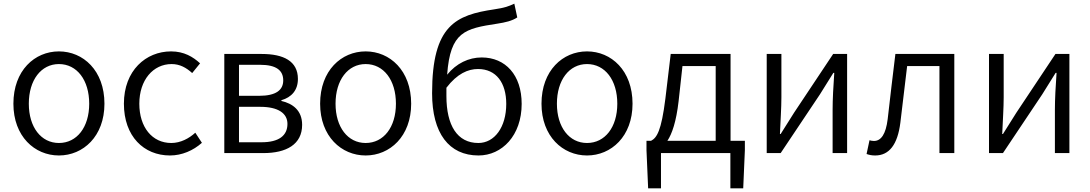

<svg xmlns="http://www.w3.org/2000/svg" viewBox="-20 -834 5940 1046"><path d="M301 13C433 13 549 -91 549 -269C549 -450 433 -554 301 -554C169 -554 53 -450 53 -269C53 -91 169 13 301 13ZM301 -55C204 -55 137 -141 137 -269C137 -398 204 -485 301 -485C399 -485 466 -398 466 -269C466 -141 399 -55 301 -55Z M906 13C971 13 1033 -14 1080 -56L1044 -111C1010 -80 964 -55 913 -55C809 -55 739 -141 739 -269C739 -398 814 -485 915 -485C960 -485 995 -465 1027 -436L1070 -489C1032 -524 983 -554 912 -554C775 -554 655 -450 655 -269C655 -91 764 13 906 13Z M1202 0H1415C1540 0 1626 -47 1626 -154C1626 -233 1574 -270 1513 -284V-288C1568 -304 1603 -342 1603 -404C1603 -501 1525 -540 1406 -540H1202ZM1282 -312V-481H1397C1486 -481 1523 -450 1523 -396C1523 -344 1485 -312 1391 -312ZM1282 -59V-252H1398C1495 -252 1546 -217 1546 -159C1546 -95 1499 -59 1405 -59Z M1972 13C2104 13 2220 -91 2220 -269C2220 -450 2104 -554 1972 -554C1840 -554 1724 -450 1724 -269C1724 -91 1840 13 1972 13ZM1972 -55C1875 -55 1808 -141 1808 -269C1808 -398 1875 -485 1972 -485C2070 -485 2137 -398 2137 -269C2137 -141 2070 -55 1972 -55Z M2587 13C2715 13 2822 -96 2822 -268C2822 -425 2734 -521 2604 -521C2534 -521 2466 -489 2416 -427C2433 -662 2513 -678 2689 -705C2734 -712 2769 -720 2798 -739L2782 -814C2749 -799 2732 -792 2672 -783C2465 -752 2334 -698 2334 -326C2334 -108 2426 13 2587 13ZM2412 -356C2471 -433 2530 -458 2584 -458C2684 -458 2738 -382 2738 -268C2738 -141 2674 -55 2586 -55C2471 -55 2412 -151 2412 -311Z M3178 13C3310 13 3426 -91 3426 -269C3426 -450 3310 -554 3178 -554C3046 -554 2930 -450 2930 -269C2930 -91 3046 13 3178 13ZM3178 -55C3081 -55 3014 -141 3014 -269C3014 -398 3081 -485 3178 -485C3276 -485 3343 -398 3343 -269C3343 -141 3276 -55 3178 -55Z M3581 0H3959V192H4029L4038 -16V-67H3960V-540H3634L3605 -297C3583 -120 3558 -83 3527 -67H3502V-16L3511 192H3581ZM3616 -67C3641 -105 3664 -170 3677 -283L3698 -474H3879V-67Z M4157 0H4233L4447 -320C4468 -353 4499 -403 4520 -437H4525C4520 -366 4516 -294 4516 -236V0H4595V-540H4519L4306 -220C4285 -187 4254 -137 4233 -104H4229C4232 -174 4237 -247 4237 -304V-540H4157Z M4748 13C4824 13 4870 -46 4885 -165C4898 -269 4910 -371 4922 -474H5098V0H5179V-540H4858C4843 -422 4830 -304 4816 -185C4806 -103 4780 -66 4741 -66C4731 -66 4724 -68 4717 -70L4701 5C4716 10 4728 13 4748 13Z M5368 0H5444L5658 -320C5679 -353 5710 -403 5731 -437H5736C5731 -366 5727 -294 5727 -236V0H5806V-540H5730L5517 -220C5496 -187 5465 -137 5444 -104H5440C5443 -174 5448 -247 5448 -304V-540H5368Z"/></svg>

Font: Noto Sans CJK HK DemiLight
Style: Regular
Weight: 350
Designer: Ryoko NISHIZUKA 西塚涼子 (kana, bopomofo & ideographs); Paul D. Hunt (Latin, Greek & Cyrillic); Sandoll Communications 산돌커뮤니
Foundry: Adobe
Version: Version 2.004;hotconv 1.0.118;makeotfexe 2.5.65603